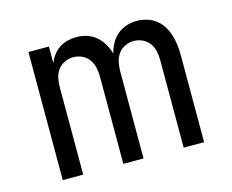

<svg xmlns="http://www.w3.org/2000/svg" viewBox="-80 -641 910 753"><g transform="rotate(-15 375.0 -264.0)"><path d="M88 0V-520H171V-453Q178 -470 189 -484.5Q200 -499 215 -509Q230 -519 248 -523.5Q266 -528 284 -528Q306 -528 326.5 -521.5Q347 -515 363.5 -501Q380 -487 391 -468Q402 -449 408 -428Q413 -449 423.5 -468Q434 -487 450.5 -501Q467 -515 487.5 -521.5Q508 -528 529 -528Q550 -528 570 -522Q590 -516 606.5 -503.5Q623 -491 634 -473Q645 -455 651 -435.5Q657 -416 659.5 -395.5Q662 -375 662 -354V0H579V-354Q579 -373 575.5 -391Q572 -409 561 -424Q550 -439 533 -447Q516 -455 498 -455Q480 -455 462.5 -447Q445 -439 434.5 -424Q424 -409 420 -391Q416 -373 416 -354V0H334V-354Q334 -373 330 -391Q326 -409 315.5 -424Q305 -439 287.5 -447Q270 -455 252 -455Q234 -455 217 -447Q200 -439 189 -424Q178 -409 174.5 -391Q171 -373 171 -354V0Z"/></g></svg>

Font: Iosevka Aile
Style: Regular
Weight: 400
Designer: Belleve Invis
Foundry: Belleve Invis
Version: Version 28.0.1; ttfautohint (v1.8.4)